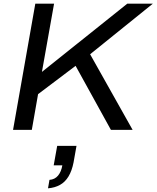

<svg xmlns="http://www.w3.org/2000/svg" viewBox="-20 -706 851 1044"><path d="M51 0 172 -686H274L208 -315L672 -686H811L470 -411L701 0H583L391 -348L187 -194L153 0ZM241 318 249 272Q278 270 295.5 249Q313 228 319 193H272L291 87H396L380 177Q371 223 352.5 253.5Q334 284 306 299.5Q278 315 241 318Z"/></svg>

Font: Archivo SemiExpanded
Style: Italic
Weight: 400
Width: 6
Italic angle: -10°
Designer: Hector Gatti
Foundry: Omnibus-Type
Version: Version 2.001